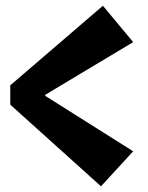

<svg xmlns="http://www.w3.org/2000/svg" viewBox="-20 -695 520 675"><path d="M16.1 -327.1V-395L341.8 -674.8L448.2 -546.9L139.2 -361.8V-357.9L448.2 -163.1L335 -40Z"/></svg>

Font: Zantroke
Style: Regular
Weight: 500
Foundry: gluk
Version: Version 0.36